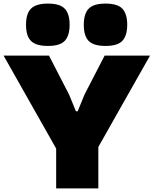

<svg xmlns="http://www.w3.org/2000/svg" viewBox="-33 -1050 856 1070"><path d="M280 -222 -13 -740H240L352 -523L390 -430H400L438 -523L550 -740H803L515 -231V0H280ZM234 -794Q168 -794 140 -821.5Q112 -849 112 -912Q112 -974 140 -1002Q168 -1030 234 -1030Q302 -1030 328.5 -1001Q355 -972 355 -912Q355 -852 328.5 -823Q302 -794 234 -794ZM555 -794Q489 -794 461.5 -821.5Q434 -849 434 -912Q434 -974 461.5 -1002Q489 -1030 555 -1030Q623 -1030 649.5 -1001Q676 -972 676 -912Q676 -852 649.5 -823Q623 -794 555 -794Z"/></svg>

Font: Encode Sans Wide
Style: Black
Weight: 900
Designer: Pablo Impallari, Andres Torresi
Foundry: Pablo Impallari, Andres Torresi
Version: Version 1.000; ttfautohint (v1.00) -l 8 -r 50 -G 200 -x 14 -